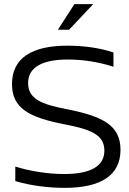

<svg xmlns="http://www.w3.org/2000/svg" viewBox="-20 -900 625 929"><path d="M529 -577V-646C465 -668 386 -679 306 -679C134 -679 38 -619 38 -493C38 -377 120 -332 290 -299C420 -274 485 -248 485 -171C485 -97 420 -58 291 -58C213 -58 128 -71 54 -94V-24C126 -2 214 9 292 9C472 9 563 -54 563 -175C563 -293 479 -337 302 -372C180 -395 116 -422 116 -498C116 -573 182 -612 308 -612C379 -612 455 -601 529 -577ZM260 -756H314L431 -880H340Z"/></svg>

Font: LT Wave Text Light
Style: Regular
Weight: 300
Designer: Daniel Lyons
Version: Version 2.5 (Glyphs App)